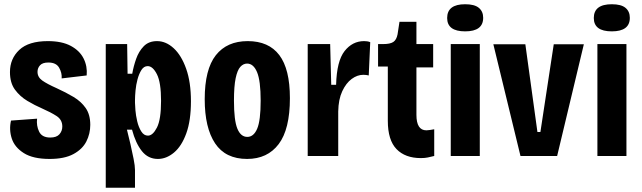

<svg xmlns="http://www.w3.org/2000/svg" viewBox="-20 -736 3028 906"><path d="M214 14Q136 14 92.5 -13.5Q49 -41 35.5 -82.5Q22 -124 32 -167L155 -176Q151 -143 164.5 -115Q178 -87 217 -87Q247 -87 260.5 -102.5Q274 -118 274 -139Q274 -171 247 -188.5Q220 -206 179 -224Q144 -239 109 -260Q74 -281 50.5 -313Q27 -345 27 -396Q27 -459 71 -500.5Q115 -542 206 -542Q272 -542 314 -519.5Q356 -497 374.5 -460Q393 -423 389 -380L271 -366Q273 -392 259 -416.5Q245 -441 208 -441Q181 -441 169 -428Q157 -415 157 -397Q157 -372 179.5 -356Q202 -340 247 -320Q291 -300 327 -278.5Q363 -257 384.5 -226Q406 -195 406 -147Q406 -105 387.5 -68.5Q369 -32 326.5 -9Q284 14 214 14Z M479 150V-528H580L582 -388H604Q610 -423 622.5 -458.5Q635 -494 658.5 -518Q682 -542 721 -542Q763 -542 799.5 -508.5Q836 -475 858.5 -411.5Q881 -348 881 -258Q881 -167 859 -106.5Q837 -46 801 -16Q765 14 725 14Q679 14 649.5 -23Q620 -60 603 -124H579Q587 -93 595.5 -56Q604 -19 610.5 14Q617 47 617 66V150ZM678 -96Q701 -96 720.5 -134Q740 -172 740 -260Q740 -347 720.5 -385.5Q701 -424 677 -424Q659 -424 647.5 -406Q636 -388 629 -362Q622 -336 619.5 -309Q617 -282 617 -264V-251Q617 -241 619 -216Q621 -191 627.5 -163.5Q634 -136 646.5 -116Q659 -96 678 -96Z M1146 14Q1044 14 995 -59.5Q946 -133 946 -268Q946 -409 998.5 -475.5Q1051 -542 1149 -542Q1248 -542 1298 -476Q1348 -410 1348 -273Q1348 -126 1295 -56Q1242 14 1146 14ZM1147 -90Q1177 -90 1193.5 -128.5Q1210 -167 1210 -261Q1210 -355 1193 -395.5Q1176 -436 1146 -436Q1128 -436 1114 -420.5Q1100 -405 1092 -367Q1084 -329 1084 -261Q1084 -168 1100 -129Q1116 -90 1147 -90Z M1432 0V-528H1538L1543 -336H1566Q1569 -448 1606 -495Q1643 -542 1698 -542Q1705 -542 1712.5 -541Q1720 -540 1727 -537L1720 -380Q1708 -383 1694 -383Q1666 -383 1639.5 -363.5Q1613 -344 1595 -305.5Q1577 -267 1576 -210V0Z M1966 10Q1892 10 1851 -32.5Q1810 -75 1810 -166V-422H1764V-528H1788Q1821 -528 1836 -538Q1851 -548 1856 -574L1865 -633H1945V-528H2024V-418H1945V-194Q1945 -121 1992 -121Q1999 -121 2008 -122.5Q2017 -124 2029 -126V0Q2013 4 1999 7Q1985 10 1966 10Z M2107 0V-528H2244V0ZM2175 -588Q2090 -588 2090 -651Q2090 -716 2175 -716Q2219 -716 2239.5 -699Q2260 -682 2260 -652Q2260 -588 2175 -588Z M2436 0 2308 -527H2459L2516 -113H2530L2593 -527H2735L2609 0Z M2799 0V-528H2936V0ZM2867 -588Q2782 -588 2782 -651Q2782 -716 2867 -716Q2911 -716 2931.5 -699Q2952 -682 2952 -652Q2952 -588 2867 -588Z"/></svg>

Font: Bricolage Grotesque 10pt Condensed Bricolage Grotesque 10pt Condensed Regular
Style: Bold
Weight: 700
Width: 3
Designer: Mathieu Triay
Foundry: Atelier Triay
Version: Version 1.000; ttfautohint (v1.8.4.7-5d5b);gftools[0.9.32]